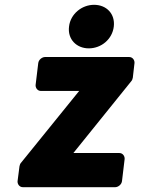

<svg xmlns="http://www.w3.org/2000/svg" viewBox="-20 -753 586 798"><path d="M53 0C52 11 60 25 75 25H459C470 25 485 15 487 0L498 -92C499 -103 491 -117 476 -117H285L526 -416C529 -419 531 -425 532 -430L539 -491C540 -502 532 -516 517 -516H167C156 -516 141 -506 139 -491L128 -400C127 -389 135 -375 150 -375H309L67 -76C64 -73 62 -67 61 -62ZM349 -552C401 -552 447 -590 453 -643C459 -695 423 -733 371 -733C320 -733 273 -695 267 -643C260 -590 298 -552 349 -552Z"/></svg>

Font: Falling Sky
Style: BlkObl
Weight: 900
Designer: Paul D. Hunt
Foundry: Adobe Systems Incorporated
Version: Version 1.02